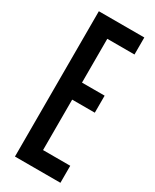

<svg xmlns="http://www.w3.org/2000/svg" viewBox="-184 -750 647 801"><g transform="rotate(30 140.0 -350.0)"><path d="M128 -618H259V-700H40V0H259V-82H128V-325H237V-407H128Z"/></g></svg>

Font: Queering
Style: Regular
Weight: 400
Designer: Adam Naccarato
Foundry: adamnac
Version: Version 2.000;hotconv 1.0.109;makeotfexe 2.5.65596